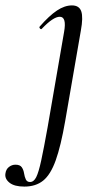

<svg xmlns="http://www.w3.org/2000/svg" viewBox="-112 -415 374 710"><path d="M-22 275Q-59 275 -77 260.5Q-95 246 -92 227Q-90 211 -79 202.5Q-68 194 -55 194Q-38 194 -31.5 203.5Q-25 213 -23 226Q-21 239 -16.5 248.5Q-12 258 -1 258Q13 258 22 240Q31 222 40.5 178Q50 134 64 56L125 -297Q135 -353 109 -353Q85 -353 43 -309Q40 -305 36 -309.5Q32 -314 35 -317Q70 -357 98.5 -376Q127 -395 154 -395Q181 -395 188.5 -373Q196 -351 187 -302L129 33Q113 125 94 178Q75 231 47.5 253Q20 275 -22 275Z"/></svg>

Font: Cormorant Garamond Light Medium
Style: Italic
Weight: 500
Italic angle: -10°
Version: Version 4.001